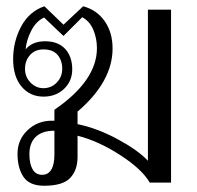

<svg xmlns="http://www.w3.org/2000/svg" viewBox="-20 -584 630 614"><path d="M36 -92Q36 -137 68 -167.5Q100 -198 146 -198H154V-233Q290 -326 290 -430Q290 -461 278.5 -488.5Q267 -516 243 -529L183 -469L121 -528Q95 -516 79.5 -485Q64 -454 62 -426Q83 -452 124 -452Q166 -452 188.5 -427.5Q211 -403 211 -362Q211 -325 185 -300Q159 -275 119 -275Q76 -275 49 -307Q22 -339 22 -395Q22 -451 47.5 -499Q73 -547 122 -564L183 -505L246 -564Q290 -552 315 -516Q340 -480 340 -429Q340 -323 228 -227V-187Q291 -174 356 -139Q421 -104 453 -70V-553H527V0H459Q434 -43 364.5 -88Q295 -133 228 -150V-82Q228 -40 204.5 -15Q181 10 121 10Q74 10 55 -18.5Q36 -47 36 -92ZM179 -364Q179 -391 164 -408.5Q149 -426 119 -426Q92 -426 76 -408Q60 -390 60 -364Q60 -338 77.5 -320Q95 -302 119 -302Q144 -302 161.5 -320Q179 -338 179 -364ZM154 -89V-166Q115 -166 94.5 -146.5Q74 -127 74 -91Q74 -61 84 -43Q94 -25 115 -25Q134 -25 144 -41.5Q154 -58 154 -89Z"/></svg>

Font: Taviraj Light
Style: Regular
Weight: 300
Designer: Katatrad Team
Foundry: CadsonDemak
Version: Version 1.001